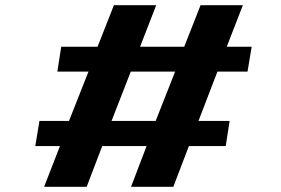

<svg xmlns="http://www.w3.org/2000/svg" viewBox="-20 -720 1083 740"><path d="M201 -444 216 -540H356L419 -700H582L520 -540H690L753 -700H916L854 -540H950L934 -444H818L745 -254H865L850 -157H708L648 0H485L545 -157H374L314 0H150L211 -157H116L132 -254H246L321 -444ZM484 -444 410 -254H580L655 -444Z"/></svg>

Font: Georama ExtraExtended SemiBold
Style: Italic
Weight: 600
Width: 8
Italic angle: -9°
Designer: Jean-Baptiste Levee
Foundry: Production Type
Version: Version 1.000